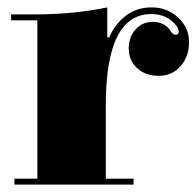

<svg xmlns="http://www.w3.org/2000/svg" viewBox="-20 -508 531 519"><path d="M270 -407H275Q291 -443 320 -465.5Q349 -488 390.5 -488Q432 -488 461.5 -460.5Q491 -433 491 -394Q491 -355 468 -329Q445 -303 409 -303Q373 -303 350.5 -324Q328 -345 328 -376.5Q328 -408 346.5 -428.5Q365 -449 393 -449Q421 -449 438 -429Q446 -414 454.5 -414Q463 -414 463 -423Q463 -429 457 -438Q433 -470 389 -470Q266 -470 266 -224V-25H341V-9H19V-25H81V-453H10V-469H70Q179 -469 270 -488Z"/></svg>

Font: Elsie Swash Caps Black
Style: Regular
Weight: 900
Designer: Alejandro Inler
Foundry: Alejandro Inler
Version: 1.003